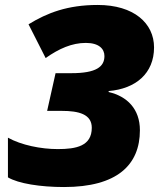

<svg xmlns="http://www.w3.org/2000/svg" viewBox="-20 -744 655 774"><path d="M238 10C452 10 544 -79 544 -219C544 -305 492 -356 418 -373V-377C527 -386 601 -448 601 -553C601 -650 520 -724 374 -724C252 -724 170 -692 95 -646L164 -510C218 -548 270 -571 326 -571C379 -571 401 -547 401 -518C401 -475 368 -449 268 -449H204L170 -297H229C297 -297 350 -284 350 -229C350 -155 287 -143 213 -143C145 -143 66 -159 12 -189V-29C54 -4 143 10 238 10Z"/></svg>

Font: Noto Sans UI Black
Style: Italic
Weight: 900
Italic angle: -372°
Designer: Monotype Design Team
Foundry: Monotype Imaging Inc.
Version: Version 1.901